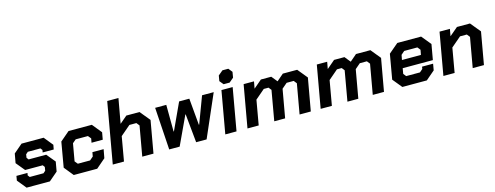

<svg xmlns="http://www.w3.org/2000/svg" viewBox="-22 -1448 5620 2182"><g transform="rotate(-15 2788.0 -357.0)"><path d="M10 -106 19 -159H149L144 -131L162 -108H324L350 -131L357 -174L339 -198H132L47 -301L67 -410L170 -498H430L516 -392L506 -339H376L381 -367L363 -390H215L189 -367L183 -328L201 -304H408L493 -201L473 -88L370 0H96Z M562 -110 613 -404 723 -498H997L1088 -386L1073 -302H941L950 -351L921 -386H777L736 -351L700 -147L729 -112H873L914 -147L923 -196H1055L1036 -94L927 0H651Z M1236 -714H1368L1316 -424L1403 -498H1558L1656 -379L1589 0H1457L1519 -351L1491 -386H1409L1292 -286L1242 0H1110Z M1742 -498H1873L1875 -184H1879L2024 -498H2144L2172 -184H2176L2294 -498H2431L2214 0H2091L2058 -336H2054L1897 0H1774Z M2525 -602 2536 -666 2591 -712H2660L2697 -666L2686 -600L2634 -556H2563ZM2522 -498H2654L2566 0H2434Z M2783 -498H2905L2890 -416L2986 -498H3108L3164 -429L3244 -498H3413L3508 -382L3440 0H3308L3370 -351L3342 -386H3259L3197 -333L3138 0H3010L3072 -353L3046 -386H2990L2878 -290L2827 0H2695Z M3644 -498H3766L3751 -416L3847 -498H3969L4025 -429L4105 -498H4274L4369 -382L4301 0H4169L4231 -351L4203 -386H4120L4058 -333L3999 0H3871L3933 -353L3907 -386H3851L3739 -290L3688 0H3556Z M4427 -110 4478 -402 4591 -498H4871L4963 -386L4931 -205H4576L4565 -141L4591 -108H4753L4789 -139L4793 -165H4923L4910 -90L4805 0H4517ZM4815 -297 4826 -355 4798 -390H4643L4603 -355L4592 -297Z M5088 -498H5210L5195 -415L5293 -498H5446L5544 -379L5477 0H5345L5407 -351L5379 -386H5299L5182 -286L5132 0H5000Z"/></g></svg>

Font: Chakra Petch
Style: Bold Italic
Weight: 700
Italic angle: -10°
Designer: Katatrad Aksorn Co.,Ltd.
Foundry: Cadson Demak Co.,Ltd.
Version: Version 1.000; ttfautohint (v1.6)